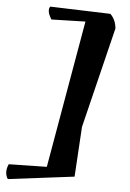

<svg xmlns="http://www.w3.org/2000/svg" viewBox="-63 -934 726 1071"><g transform="rotate(5 300.0 -398.5)"><path d="M409 -235 392 45 22 91Q-1 55 20 8L233 4L377 -822L187 -817Q157 -864 174 -888L512 -877Q543 -846 547 -798Z"/></g></svg>

Font: Tillana SemiBold
Style: Regular
Weight: 600
Designer: Lipi Raval (Devanagari, Latin), Jonny Pinhorn (Latin)
Foundry: Indian Type Foundry
Version: Version 2.003;PS 1.0;hotconv 1.0.79;makeotf.lib2.5.61930; tt